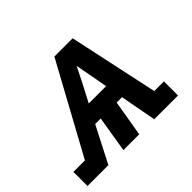

<svg xmlns="http://www.w3.org/2000/svg" viewBox="-164 -708 885 885"><g transform="rotate(-45 279.0 -265.0)"><path d="M-42 0V-92H33L272 -530H391L485 -92H548V0H393L360 -177H325L295 0H192L221 -177H185L94 0ZM231 -265H344L328 -353Q324 -372 321 -390Q318 -408 314 -427Q305 -408 295.5 -390Q286 -372 277 -353Z"/></g></svg>

Font: Iosevka Slab SmBdExObl
Style: Regular
Weight: 600
Width: 7
Italic angle: -9°
Monospace: yes
Designer: Belleve Invis
Foundry: Belleve Invis
Version: Version 11.1.0; ttfautohint (v1.8.3)